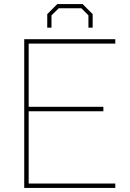

<svg xmlns="http://www.w3.org/2000/svg" viewBox="-20 -931 646 951"><path d="M214 -794V-861L264 -911H389L439 -861V-794H418V-855L383 -890H271L235 -855V-794ZM100 0V-737H551V-715H122V-402H492V-380H122V-22H551V0Z"/></svg>

Font: Tomorrow Thin
Style: Regular
Weight: 250
Designer: Tony de Marco, Monica Rizzolli
Foundry: Just in Type
Version: Version 2.002